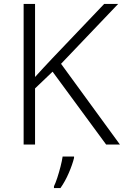

<svg xmlns="http://www.w3.org/2000/svg" viewBox="-20 -800 629 975"><path d="M589 -66H519L247 -436L158 -351V-66H100V-780H158V-409Q179 -432 200.5 -455.5Q222 -479 245 -503L509 -780H580L290 -476ZM356 2Q348 35 329.5 78Q311 121 287 155H254V146Q262 130 271 102.5Q280 75 287.5 45.5Q295 16 298 -5H356Z"/></svg>

Font: Noto Sans Malayalam UI Light
Style: Regular
Weight: 300
Designer: Jelle Bosma - Monotype Design Team
Foundry: Monotype Imaging Inc.
Version: Version 2.104; ttfautohint (v1.8.4.7-5d5b)